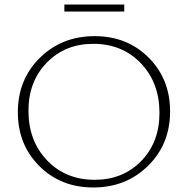

<svg xmlns="http://www.w3.org/2000/svg" viewBox="-20 -824 832 850"><path d="M265 -773V-804H530V-773ZM393 6Q249 6 154 -89Q59 -184 59 -327Q59 -472 156.5 -568Q254 -664 399 -664Q543 -664 638 -569Q733 -474 733 -331Q733 -186 635.5 -90Q538 6 393 6ZM399 -28Q524 -28 605 -111Q686 -194 686 -324Q686 -458 603.5 -544Q521 -630 393 -630Q268 -630 187 -546.5Q106 -463 106 -334Q106 -200 188.5 -114Q271 -28 399 -28Z"/></svg>

Font: EauTestInfant Light
Style: Regular
Weight: 300
Designer: Christian Thalmann (Catharsis Fonts)
Version: Version 0.001;PS 000.001;hotconv 1.0.88;makeotf.lib2.5.64775